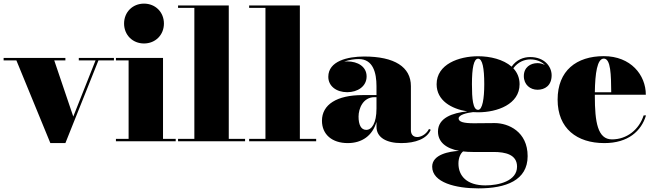

<svg xmlns="http://www.w3.org/2000/svg" viewBox="-25 -780 3612 1060"><path d="M379.5 -136.5 274.5 -446.5H336V-460H-5V-446.5H65.5L253 10H336L518.5 -446.5H604V-460H410V-446.5H502.5Z M660 -650C660 -587 707 -540 770 -540C833 -540 880 -587 880 -650C880 -713 833 -760 770 -760C707 -760 660 -713 660 -650ZM615 -13.5V0H945V-13.5H875V-460H615V-446.5H685V-13.5Z M958 -13.5V0H1328V-13.5H1238V-750H958V-736.5H1048V-13.5Z M1350.5 -13.5V0H1720.5V-13.5H1630.5V-750H1350.5V-736.5H1440.5V-13.5Z M1976.5 -255C1834.5 -255 1752.5 -202.5 1752.5 -113.5C1752.5 -37.5 1808.5 10 1895 10C1974 10 2031.5 -31.5 2053.5 -107V-80C2053.5 -21 2108.5 10 2190.5 10C2268.5 10 2332 -13.5 2353 -63.5L2343.5 -68C2325.5 -33.5 2294.5 -23.5 2279 -23.5C2254 -23.5 2243.5 -40 2243.5 -61.5V-304.5C2243.5 -410.5 2153 -468 1985.5 -468C1894.5 -468 1787.5 -443 1787.5 -356C1787.5 -305 1831.5 -271 1892 -271C1949.5 -271 1999 -303 1999 -358C1999 -412 1950.5 -441 1892 -441C1886.5 -441 1880.5 -440.5 1875 -440C1903 -450 1933 -454 1955.5 -454C2035.5 -454 2053.5 -376.5 2053.5 -304.5V-255ZM1997 -63C1968 -63 1954.5 -91.5 1954.5 -136.5C1954.5 -181 1979.5 -243.5 2042.5 -243.5H2053.5V-180.5C2053.5 -99 2027 -63 1997 -63Z M2393 -54C2393 4.5 2437.5 39.5 2509.5 53C2457.5 55.5 2361 72 2361 140C2361 228 2491.5 260 2616.5 260C2768.5 260 2888 215.5 2888 82C2888 -53.5 2781.5 -100.5 2706.5 -100.5C2678 -100.5 2626.5 -99.5 2591.5 -99.5C2537 -99.5 2507 -106.5 2507 -126C2507 -146 2551.5 -157 2586.5 -161C2596 -160.5 2605.5 -160 2614.5 -160C2720.5 -160 2843.5 -204.5 2843.5 -315C2843.5 -351 2830.5 -380 2809 -403C2835 -439 2872 -452 2903 -452C2937.5 -452 2965.5 -439.5 2983.5 -421C2970.5 -428 2956 -431.5 2942.5 -431.5C2903.5 -431.5 2867 -408.5 2867 -360C2867 -312 2902.5 -284.5 2942.5 -284.5C2982.5 -284.5 3020.5 -307 3020.5 -364.5C3020.5 -412.5 2981 -465 2902 -465C2866 -465 2826.5 -451 2799.5 -412C2754 -452 2681 -469.5 2614.5 -469.5C2508.5 -469.5 2385.5 -425.5 2385.5 -315C2385.5 -225 2467 -179 2554.5 -165C2474 -157 2393 -129.5 2393 -54ZM2580.5 -315C2580.5 -404 2590.5 -456 2614.5 -456C2638.5 -456 2648.5 -404 2648.5 -315C2648.5 -236 2638.5 -173.5 2614.5 -173.5C2585.5 -173.5 2580.5 -236 2580.5 -315ZM2506 123C2506 90 2518 67 2531.5 56C2548 58 2566 59 2585 59H2700C2765 59 2829.5 73 2829.5 140C2829.5 219.5 2728.5 243.5 2654.5 243.5C2552.5 243.5 2506 191.5 2506 123Z M3541.5 -143H3528.5C3503.5 -65 3436.5 -10.5 3353.5 -10.5C3274.5 -10.5 3259 -106 3259 -250C3259 -252.5 3259 -255 3259 -257H3540.5C3540.5 -366 3457.5 -470 3308.5 -470C3157.5 -470 3053.5 -390 3053.5 -230C3053.5 -70 3160.5 10 3311.5 10C3442.5 10 3515.5 -56 3541.5 -143ZM3308.5 -456.5C3347.5 -456.5 3348.5 -365.5 3349.5 -270.5H3259C3260.5 -375 3272 -456.5 3308.5 -456.5Z"/></svg>

Font: Bodoni* 16pt Fatface
Style: Regular
Weight: 900
Version: Version 2.3